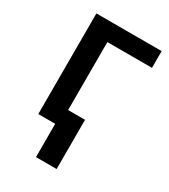

<svg xmlns="http://www.w3.org/2000/svg" viewBox="-175 -613 770 873"><g transform="rotate(30 210.0 -176.5)"><path d="M411.1 -528.3H68.4V0H157.2V174.8H265.6V-83.5H176.8V-440.4H411.1Z"/></g></svg>

Font: Bert Sans Medium
Style: Regular
Weight: 500
Designer: Christian Robertson (Google), Cristiano Sobral
Foundry: Google, Cristiano Sobral
Version: Version 3.101